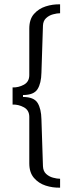

<svg xmlns="http://www.w3.org/2000/svg" viewBox="-20 -706 358 885"><path d="M257 159Q223 160 190.5 149.5Q158 139 136.5 114Q115 89 115 47V-167Q115 -198 90 -211.5Q65 -225 38 -224V-303Q65 -302 90 -315.5Q115 -329 115 -360V-574Q115 -617 136.5 -641.5Q158 -666 190.5 -676.5Q223 -687 257 -686V-645Q243 -645 224.5 -640Q206 -635 192.5 -622.5Q179 -610 178 -588L171 -371Q170 -322 153 -295Q136 -268 86 -268V-259Q136 -259 153 -232Q170 -205 171 -156L178 60Q179 83 192.5 95.5Q206 108 224.5 113Q243 118 257 118Z"/></svg>

Font: Chivo Medium ExtraLight
Style: Regular
Weight: 250
Version: Version 2.002